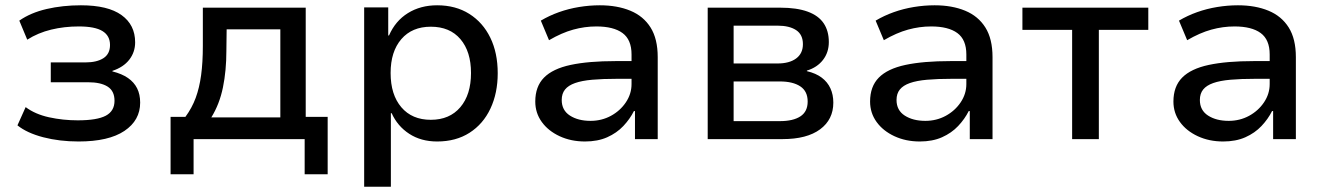

<svg xmlns="http://www.w3.org/2000/svg" viewBox="-20 -526 5014 726"><path d="M277 9Q205 9 143.5 -7Q82 -23 46 -52L77 -121Q113 -94 165.5 -82.5Q218 -71 274 -71Q347 -71 380 -88.5Q413 -106 413 -145Q413 -182 387 -198.5Q361 -215 313 -215H172V-290H303Q346 -290 371 -306Q396 -322 396 -356Q396 -391 367.5 -408.5Q339 -426 278 -426Q223 -426 173.5 -414Q124 -402 83 -376L53 -448Q96 -478 156.5 -492Q217 -506 286 -506Q388 -506 439.5 -469Q491 -432 491 -366Q491 -329 469 -300.5Q447 -272 405 -258V-256Q441 -247 464 -231Q487 -215 498.5 -192Q510 -169 510 -138Q510 -71 450.5 -31Q391 9 277 9Z M625 133V-84H681Q706 -118 720 -156Q734 -194 740.5 -242Q747 -290 747 -352V-497H1136V-84H1219V133H1132V0H712V133ZM779 -82H1040V-415H837L836 -334Q836 -259 823 -195.5Q810 -132 779 -82Z M1357 180V-498H1448V-392H1451Q1475 -447 1522.5 -476.5Q1570 -506 1633 -506Q1703 -506 1754.5 -473.5Q1806 -441 1834 -383.5Q1862 -326 1862 -249Q1862 -174 1834.5 -115.5Q1807 -57 1755.5 -24Q1704 9 1633 9Q1572 9 1527.5 -20Q1483 -49 1461 -98H1458V180ZM1609 -73Q1680 -73 1720.5 -120.5Q1761 -168 1761 -250Q1761 -331 1721 -378Q1681 -425 1609 -425Q1538 -425 1497.5 -378Q1457 -331 1457 -250Q1457 -168 1497.5 -120.5Q1538 -73 1609 -73Z M2192 9Q2139 9 2096 -11Q2053 -31 2028.5 -65Q2004 -99 2004 -142Q2004 -199 2037 -232.5Q2070 -266 2137.5 -280.5Q2205 -295 2308 -295H2384V-228H2313Q2259 -228 2219.5 -224.5Q2180 -221 2154.5 -212Q2129 -203 2116.5 -187.5Q2104 -172 2104 -148Q2104 -109 2135 -89Q2166 -69 2213 -69Q2255 -69 2290 -88Q2325 -107 2346.5 -139Q2368 -171 2368 -208V-320Q2368 -376 2334 -401Q2300 -426 2235 -426Q2191 -426 2147.5 -414Q2104 -402 2056 -374L2025 -448Q2057 -467 2093.5 -480Q2130 -493 2169.5 -499.5Q2209 -506 2248 -506Q2314 -506 2363.5 -485.5Q2413 -465 2440 -422Q2467 -379 2467 -310V0H2381V-106H2377Q2362 -76 2337 -49.5Q2312 -23 2276 -7Q2240 9 2192 9Z M2656 0V-497H2930Q2993 -497 3034 -482Q3075 -467 3094.5 -438Q3114 -409 3114 -367Q3114 -328 3092 -299.5Q3070 -271 3031 -259V-257Q3065 -249 3087 -232.5Q3109 -216 3120 -192Q3131 -168 3131 -138Q3131 -74 3081 -37Q3031 0 2939 0ZM2754 -68H2929Q2979 -68 3006.5 -86Q3034 -104 3034 -142Q3034 -181 3006 -199.5Q2978 -218 2929 -218H2754ZM2754 -286H2920Q2965 -286 2990.5 -305Q3016 -324 3016 -359Q3016 -395 2990.5 -412Q2965 -429 2920 -429H2754Z M3458 9Q3405 9 3362 -11Q3319 -31 3294.5 -65Q3270 -99 3270 -142Q3270 -199 3303 -232.5Q3336 -266 3403.5 -280.5Q3471 -295 3574 -295H3650V-228H3579Q3525 -228 3485.5 -224.5Q3446 -221 3420.5 -212Q3395 -203 3382.5 -187.5Q3370 -172 3370 -148Q3370 -109 3401 -89Q3432 -69 3479 -69Q3521 -69 3556 -88Q3591 -107 3612.5 -139Q3634 -171 3634 -208V-320Q3634 -376 3600 -401Q3566 -426 3501 -426Q3457 -426 3413.5 -414Q3370 -402 3322 -374L3291 -448Q3323 -467 3359.5 -480Q3396 -493 3435.5 -499.5Q3475 -506 3514 -506Q3580 -506 3629.5 -485.5Q3679 -465 3706 -422Q3733 -379 3733 -310V0H3647V-106H3643Q3628 -76 3603 -49.5Q3578 -23 3542 -7Q3506 9 3458 9Z M4034 0V-413H3846V-497H4322V-413H4135V0Z M4605 9Q4552 9 4509 -11Q4466 -31 4441.5 -65Q4417 -99 4417 -142Q4417 -199 4450 -232.5Q4483 -266 4550.5 -280.5Q4618 -295 4721 -295H4797V-228H4726Q4672 -228 4632.5 -224.5Q4593 -221 4567.5 -212Q4542 -203 4529.5 -187.5Q4517 -172 4517 -148Q4517 -109 4548 -89Q4579 -69 4626 -69Q4668 -69 4703 -88Q4738 -107 4759.5 -139Q4781 -171 4781 -208V-320Q4781 -376 4747 -401Q4713 -426 4648 -426Q4604 -426 4560.5 -414Q4517 -402 4469 -374L4438 -448Q4470 -467 4506.5 -480Q4543 -493 4582.5 -499.5Q4622 -506 4661 -506Q4727 -506 4776.5 -485.5Q4826 -465 4853 -422Q4880 -379 4880 -310V0H4794V-106H4790Q4775 -76 4750 -49.5Q4725 -23 4689 -7Q4653 9 4605 9Z"/></svg>

Font: Nunito Sans 7pt Medium
Style: Regular
Weight: 500
Designer: Vernon Adams
Foundry: Vernon Adams
Version: Version 3.101;gftools[0.9.27]